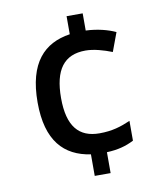

<svg xmlns="http://www.w3.org/2000/svg" viewBox="-83 -842 737 869"><g transform="rotate(-10 286.0 -408.0)"><path d="M356 -696V-775H282V-692C163 -674 85 -596 85 -413C85 -236 161 -158 282 -140V-41H355V-137C405 -139 443 -149 480 -168V-259C436 -240 396 -227 337 -227C243 -227 193 -284 193 -414C193 -544 240 -607 339 -607C377 -607 422 -594 460 -579L492 -665C458 -681 409 -694 356 -696Z"/></g></svg>

Font: Noto Sans Tamil UI Medium
Style: Regular
Weight: 500
Designer: Jelle Bosma - Monotype Design Team
Foundry: Monotype Imaging Inc.
Version: Version 2.004